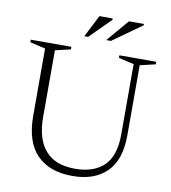

<svg xmlns="http://www.w3.org/2000/svg" viewBox="-93 -938 917 1028"><g transform="rotate(10 365.5 -424.0)"><path d="M589 -254.5V-636.5L505.5 -656V-670H705.5V-656L622 -636.5V-256Q622 -121 555 -55.5Q488 10 370 10Q243.5 10 175.5 -60Q107.5 -130 107.5 -271V-636.5L24 -656V-670H244.5V-656L161 -636.5V-272.5Q161 -154.5 214.8 -92.5Q268.5 -30.5 376.5 -30.5Q478 -30.5 533.5 -84Q589 -137.5 589 -254.5ZM422 -738 524.5 -858H606V-851L447.5 -738ZM303 -738 364 -858H436.5V-851L323.5 -738Z"/></g></svg>

Font: Newsreader Text Light
Style: Regular
Weight: 300
Designer: Hugues Gentile
Foundry: Production Type
Version: Version 1.001